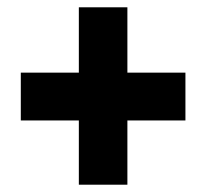

<svg xmlns="http://www.w3.org/2000/svg" viewBox="-20 -617 566 526"><path d="M329 -418V-597H196V-418H37V-287H196V-111H329V-287H488V-418Z"/></svg>

Font: Noto Sans Khmer Condensed Black
Style: Regular
Weight: 900
Width: 3
Designer: Danh Hong and the Monotype Design Team
Foundry: Monotype Imaging Inc.
Version: Version 2.004